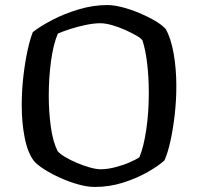

<svg xmlns="http://www.w3.org/2000/svg" viewBox="-20 -740 784 760"><path d="M355 0Q326 0 290 -10Q254 -20 218.5 -36Q183 -52 155.5 -69.5Q128 -87 115 -102Q90 -134 78 -193.5Q66 -253 66 -323Q66 -381 72.5 -437.5Q79 -494 89 -540Q99 -586 110 -613Q139 -636 187 -661Q235 -686 292 -703Q349 -720 405 -720Q430 -720 463.5 -711.5Q497 -703 531.5 -688.5Q566 -674 594 -657.5Q622 -641 636 -625Q657 -588 667.5 -527.5Q678 -467 678 -400Q678 -342 671.5 -285Q665 -228 654.5 -181Q644 -134 631 -105Q608 -84 565.5 -59.5Q523 -35 468.5 -17.5Q414 0 355 0ZM378 -70Q405 -70 436 -78Q467 -86 493.5 -97.5Q520 -109 532 -118Q549 -159 559 -227Q569 -295 569 -371Q569 -435 562.5 -489Q556 -543 544 -580Q539 -588 520 -599Q501 -610 475.5 -621.5Q450 -633 423.5 -640.5Q397 -648 377 -648Q352 -648 320.5 -641.5Q289 -635 259 -625.5Q229 -616 209 -607Q191 -565 182 -498.5Q173 -432 173 -362Q173 -299 181 -239.5Q189 -180 208 -142Q217 -131 238 -118.5Q259 -106 285 -95Q311 -84 336 -77Q361 -70 378 -70Z"/></svg>

Font: Texturina
Style: Regular
Weight: 400
Designer: Guillermo Torres Carreño
Foundry: Omnibus-Type
Version: Version 1.002; ttfautohint (v1.8.3)